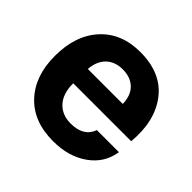

<svg xmlns="http://www.w3.org/2000/svg" viewBox="-141 -695 855 855"><g transform="rotate(45 286.5 -268.0)"><path d="M294 10Q170 10 100.5 -64.5Q31 -139 31 -264Q31 -394 100.5 -470Q170 -546 288 -546Q421 -546 487 -460Q553 -374 540 -236H175Q175 -171 207 -136Q239 -101 294 -101Q375 -101 397 -163H536Q524 -84 457.5 -37Q391 10 294 10ZM176 -327H396Q395 -380 365.5 -408Q336 -436 288 -436Q239 -436 209.5 -407.5Q180 -379 176 -327Z"/></g></svg>

Font: Mona Sans
Style: Bold
Weight: 700
Designer: Deni Anggara
Foundry: GitHub
Version: Version 2.000;Glyphs 3.2.3 (3260)